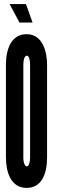

<svg xmlns="http://www.w3.org/2000/svg" viewBox="-20 -910 282 938"><path d="M27 -890 75 -800H139L107 -890ZM210 -594C210 -654 190 -743 110 -743C35 -743 9 -670 9 -594V-141C9 -71 32 8 110 8C186 8 210 -65 210 -141ZM127 -141C127 -118 121 -97 111 -97C102 -97 94 -114 94 -141V-594C94 -618 100 -638 111 -638C122 -638 127 -617 127 -594Z"/></svg>

Font: League Gothic Condensed
Style: Regular
Weight: 400
Width: 3
Designer: Tyler Finck
Foundry: The League of Moveable Type
Version: Version 1.001;PS 001.001;hotconv 1.0.56;makeotf.lib2.0.21325